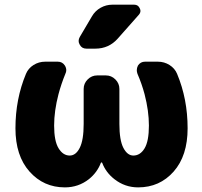

<svg xmlns="http://www.w3.org/2000/svg" viewBox="-20 -810 862 819"><path d="M569.3 -10.7Q512.7 -10.7 467.8 -45.9Q431.6 -74.2 416 -115.2Q415 -117.2 413.1 -117.2Q411.1 -117.2 410.2 -115.2Q394.5 -74.2 359.4 -45.9Q314.5 -10.7 256.8 -10.7Q166 -10.7 106 -78.1Q45.9 -145.5 45.9 -262.7Q45.9 -387.7 90.8 -495.1Q100.6 -518.6 123 -532.7Q145.5 -546.9 172.9 -546.9H226.6Q246.1 -546.9 256.8 -530.3Q262.7 -520.5 262.7 -510.7Q262.7 -502.9 258.8 -495.1Q241.2 -452.1 229.5 -408.2Q210.9 -336.9 210.9 -274.4Q210.9 -208 230 -177.2Q249 -146.5 277.3 -146.5Q303.7 -146.5 320.3 -179.7Q336.9 -212.9 336.9 -281.2V-430.7Q336.9 -454.1 354 -471.2Q371.1 -488.3 394.5 -488.3H431.6Q455.1 -488.3 472.2 -471.2Q489.3 -454.1 489.3 -430.7V-281.2Q489.3 -211.9 506.3 -179.2Q523.4 -146.5 548.8 -146.5Q578.1 -146.5 596.7 -177.2Q615.2 -208 615.2 -274.4Q615.2 -336.9 596.7 -408.2Q585 -452.1 566.4 -495.1Q563.5 -502.9 563.5 -510.7Q563.5 -520.5 568.4 -530.3Q579.1 -546.9 598.6 -546.9H653.3Q680.7 -546.9 703.1 -532.7Q725.6 -518.6 735.4 -495.1Q780.3 -387.7 780.3 -262.7Q780.3 -145.5 720.7 -78.1Q661.1 -10.7 569.3 -10.7ZM552.7 -790Q569.3 -790 576.2 -774.4Q579.1 -768.6 579.1 -763.7Q579.1 -754.9 572.3 -747.1L482.4 -645.5Q444.3 -602.5 386.7 -602.5H348.6Q329.1 -602.5 320.3 -619.1Q315.4 -627 315.4 -635.3Q315.4 -643.6 320.3 -652.3L372.1 -740.2Q385.7 -763.7 409.2 -776.9Q432.6 -790 459 -790Z"/></svg>

Font: Gen Jyuu Gothic Heavy
Style: Bold
Weight: 900
Designer: [Source Han Sans]
Ryoko NISHIZUKA  (kana & ideographs); Paul D. Hunt (Latin, Greek & Cyrillic); Wenlong ZHANG  (bopomofo
Version: Version 1.002.20150607